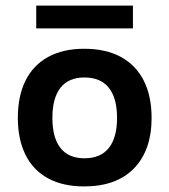

<svg xmlns="http://www.w3.org/2000/svg" viewBox="-20 -649 607 689"><path d="M282 -474Q360 -474 414 -444.5Q468 -415 496 -359.5Q524 -304 524 -226Q524 -110 461 -45Q398 20 282 20Q206 20 152.5 -9Q99 -38 71.5 -93.5Q44 -149 44 -226Q44 -304 71.5 -359.5Q99 -415 152.5 -444.5Q206 -474 282 -474ZM283 -371Q226 -371 197 -334Q168 -297 168 -226Q168 -155 197 -118Q226 -81 283 -81Q341 -81 370.5 -118Q400 -155 400 -226Q400 -297 370.5 -334Q341 -371 283 -371ZM110 -629H457V-547H110Z"/></svg>

Font: Podkova ExtraBold
Style: Regular
Weight: 800
Designer: Ilya Yudin
Foundry: Cyreal (www.cyreal.org)
Version: Version 2.103